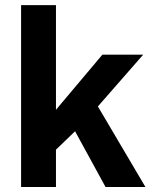

<svg xmlns="http://www.w3.org/2000/svg" viewBox="-20 -744 610 764"><path d="M63.9 0V-723.7H202.7V-307.2L387.3 -526.4H549.7L369.5 -320.5L558.6 0H399.9L278.7 -221.7L202.7 -148.4V0Z"/></svg>

Font: Archivo SemiBold
Style: Regular
Weight: 600
Designer: Hector Gatti
Foundry: Omnibus-Type
Version: Version 2.001